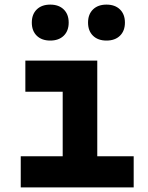

<svg xmlns="http://www.w3.org/2000/svg" viewBox="-20 -813 640 833"><path d="M70 0V-135H252V-415H90V-550H402V-135H560V0ZM442 -637Q405 -637 383.5 -658Q362 -679 362 -715Q362 -751 383.5 -772Q405 -793 442 -793Q479 -793 500.5 -772Q522 -751 522 -715Q522 -679 500.5 -658Q479 -637 442 -637ZM198 -637Q161 -637 139.5 -658Q118 -679 118 -715Q118 -751 139.5 -772Q161 -793 198 -793Q235 -793 256.5 -772Q278 -751 278 -715Q278 -679 256.5 -658Q235 -637 198 -637Z"/></svg>

Font: NKDuy Mono ExtraBold
Style: Regular
Weight: 800
Monospace: yes
Designer: NKDuy
Foundry: NKDuy
Version: Version 2.251; ttfautohint (v1.8.4.7-5d5b)